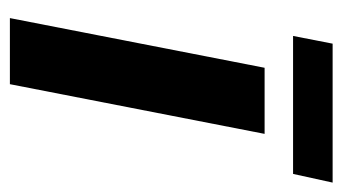

<svg xmlns="http://www.w3.org/2000/svg" viewBox="-176 -534 709 398"><g transform="rotate(90 179.0 -334.5)"><path d="M154 0H17L120 -528H257ZM358 -669 340 -587H54L70 -669Z"/></g></svg>

Font: Libra Sans
Style: Bold Italic
Weight: 700
Italic angle: -12°
Foundry: Context Ltd
Version: Version 1.002